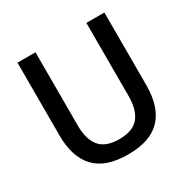

<svg xmlns="http://www.w3.org/2000/svg" viewBox="-149 -777 915 928"><g transform="rotate(-30 308.5 -313.0)"><path d="M308.5 13Q184 13 125 -49.8Q66 -112.5 66 -233V-639H166.5V-230Q166.5 -153 199.8 -112.8Q233 -72.5 308.5 -72.5Q384 -72.5 417.2 -112.8Q450.5 -153 450.5 -230V-639H551V-233Q551 -112.5 492.2 -49.8Q433.5 13 308.5 13Z"/></g></svg>

Font: Anek Devanagari Medium
Style: Regular
Weight: 500
Designer: Kailash Malviya (Devanagari) & Yesha Goshar (Latin)
Foundry: Ek Type
Version: Version 1.003